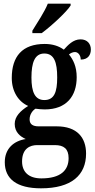

<svg xmlns="http://www.w3.org/2000/svg" viewBox="-20 -786 519 1044"><path d="M156 -606H207C261 -646 342 -721 364 -756V-766H240C222 -721 183 -663 156 -619ZM203 238C369 238 448 166 448 49C448 -37 400 -99 288 -99H190C159 -99 141 -110 141 -137C141 -164 157 -185 173 -195C184 -193 210 -191 223 -191C342 -191 397 -264 397 -366C397 -424 378 -462 355 -490C364 -497 375 -503 388 -503C404 -503 419 -486 419 -462C459 -462 474 -488 474 -517C474 -547 455 -572 418 -572C377 -572 349 -540 327 -516C301 -535 267 -547 223 -547C101 -547 44 -479 44 -362C44 -289 80 -233 133 -210C91 -183 60 -153 60 -112C60 -67 91 -43 120 -30C55 -20 6 22 6 96C6 187 71 238 203 238ZM221 -242C170 -242 151 -286 151 -364C151 -446 169 -495 221 -495C274 -495 291 -448 291 -365C291 -285 275 -242 221 -242ZM205 184C135 184 100 148 100 92C100 21 144 3 182 3H278C327 3 353 23 353 74C353 139 311 184 205 184Z"/></svg>

Font: Noto Serif Condensed Semi
Style: Regular
Weight: 600
Width: 3
Designer: Monotype Design Team
Foundry: Monotype Imaging Inc.
Version: Version 1.002